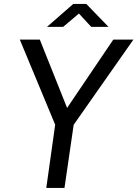

<svg xmlns="http://www.w3.org/2000/svg" viewBox="-20 -930 680 950"><path d="M253 -313 78 -734H177L312 -396L540.5 -734H640L344.5 -312.5L299 0H209ZM342.5 -910.5H407L517 -797H431.5L370.5 -863L292.5 -797H212.5Z"/></svg>

Font: 1883 Sans
Style: Italic
Weight: 400
Italic angle: -8°
Designer: 1883 Sans project is a fork of Public Sans.
Version: Version 1.009